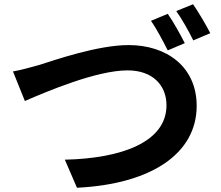

<svg xmlns="http://www.w3.org/2000/svg" viewBox="-20 -869 1040 903"><path d="M769 -804 690 -771C717 -733 748 -673 769 -632L849 -666C830 -704 795 -767 769 -804ZM888 -849 809 -817C836 -779 869 -720 889 -679L969 -713C951 -748 914 -812 888 -849ZM41 -533 97 -394C201 -439 434 -538 580 -538C699 -538 763 -467 763 -374C763 -201 553 -124 285 -118L342 14C692 -3 905 -147 905 -371C905 -555 764 -657 585 -657C440 -657 239 -587 163 -563C127 -553 77 -539 41 -533Z"/></svg>

Font: Noto Sans CJK JP Bold
Style: Regular
Weight: 700
Designer: Ryoko NISHIZUKA (kana & ideographs); Paul D. Hunt (Latin, Greek & Cyrillic); Wenlong ZHANG (bopomofo); Sandoll Communica
Foundry: Adobe Systems Incorporated
Version: Version 1.004;PS 1.004;hotconv 1.0.82;makeotf.lib2.5.63406